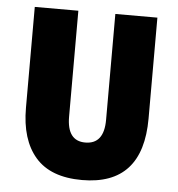

<svg xmlns="http://www.w3.org/2000/svg" viewBox="-49 -697 699 755"><g transform="rotate(5 300.0 -319.0)"><path d="M302 12Q178 12 118 -57Q58 -126 58 -252V-650H230V-232Q230 -136 302 -136Q376 -136 376 -232V-650H542V-252Q542 12 302 12Z"/></g></svg>

Font: TypoPRO Source Code Pro
Style: Regular
Weight: 900
Monospace: yes
Designer: Paul D. Hunt, Teo Tuominen
Foundry: Adobe Systems Incorporated
Version: Version 2.010;PS 1.0;hotconv 1.0.84;makeotf.lib2.5.63406